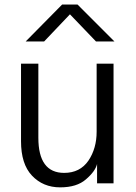

<svg xmlns="http://www.w3.org/2000/svg" viewBox="-20 -805 598 843"><path d="M72.3 -184.6Q72.3 -269.5 72.3 -525.4Q90.8 -525.4 148.4 -525.4Q148.4 -444.3 148.4 -200.2Q148.4 -45.9 261.7 -45.9Q331.1 -45.9 368.2 -99.6Q404.3 -153.3 404.3 -226.6Q404.3 -326.2 404.3 -525.4Q422.9 -525.4 478.5 -525.4Q478.5 -393.6 478.5 0Q460 0 406.2 0Q406.2 -21.5 406.2 -85Q398.4 -52.7 357.4 -17.6Q317.4 17.6 244.1 17.6Q168.9 17.6 120.1 -34.2Q72.3 -85 72.3 -184.6ZM92.8 -623Q132.8 -664.1 252.9 -785.2Q269.5 -785.2 320.3 -785.2Q361.3 -745.1 482.4 -623Q461.9 -623 401.4 -623Q373 -653.3 287.1 -742.2Q258.8 -712.9 173.8 -623Q153.3 -623 92.8 -623Z"/></svg>

Font: Gothic A1
Style: Regular
Weight: 400
Designer: HanYang I&C Co.,Ltd.
Version: Version 2.50